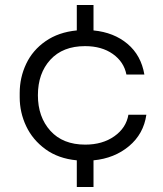

<svg xmlns="http://www.w3.org/2000/svg" viewBox="-20 -750 653 770"><path d="M288 -107Q214 -114 162.5 -151.5Q111 -189 85 -244Q59 -299 59 -360V-377Q59 -439 85 -494Q111 -549 163 -585Q215 -621 288 -628V-730H355V-628Q437 -620 491.5 -574Q546 -528 559 -451H487Q477 -502 432.5 -533.5Q388 -565 321 -565Q232 -565 182 -510.5Q132 -456 132 -368Q132 -281 182 -225.5Q232 -170 322 -170Q391 -170 438.5 -203.5Q486 -237 495 -290H567Q556 -213 497.5 -164Q439 -115 355 -107V0H288Z"/></svg>

Font: Sora-SIA Light
Style: Regular
Weight: 300
Designer: Jonathan Barnbrook, Julián Moncada
Foundry: Barnbrook Fonts
Version: Version 2.000